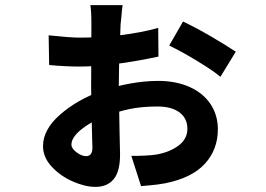

<svg xmlns="http://www.w3.org/2000/svg" viewBox="-20 -659 1040 750"><path d="M454 -592 451 -563Q449 -521 449 -506Q444 -399 444 -322Q444 -298 447 -145Q449 -73 449 -56Q449 11 424 41Q399 71 353 71Q312 71 263.5 49.5Q215 28 181.5 -8.5Q148 -45 148 -88Q148 -153 215 -211.5Q282 -270 377 -304Q430 -322 487.5 -332.5Q545 -343 598 -343Q667 -343 720 -319.5Q773 -296 802 -253Q831 -210 831 -154Q831 -75 780.5 -19.5Q730 36 625 57Q591 63 574 64Q577 64 531 68L493 -50Q554 -50 589 -55Q642 -64 677 -90Q712 -116 712 -156Q712 -197 681 -220Q650 -243 595 -243Q532 -243 483.5 -232.5Q435 -222 387 -203Q335 -184 297 -153Q259 -122 259 -94Q259 -79 279 -64Q299 -49 316 -49Q341 -49 341 -82Q341 -99 339 -155Q336 -284 336 -319L337 -563Q337 -616 333 -639H459Q456 -621 454 -592ZM901 -457 841 -359Q814 -382 752.5 -419.5Q691 -457 641 -481L695 -575Q749 -549 805.5 -516Q862 -483 901 -457ZM291 -512Q373 -512 453.5 -522Q534 -532 598 -550L599 -438Q416 -399 291 -399Q237 -399 172 -405L170 -521Q255 -512 291 -512Z"/></svg>

Font: Merged Yaku Han JP
Style: Bold
Weight: 700
Designer: Ryoko NISHIZUKA 西塚涼子 (kana, bopomofo & ideographs); Paul D. Hunt (Latin, Greek & Cyrillic); Sandoll Communications 산돌커뮤니
Foundry: Adobe
Version: Version 2.004